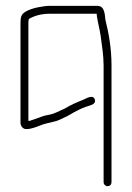

<svg xmlns="http://www.w3.org/2000/svg" viewBox="-20 -483 451 656"><path d="M361 139V-259C361 -317 352 -368 340 -416C338 -438 336 -463 313 -463H147C134 -463 125 -460 115 -459C97 -456 77 -450 64 -441C51 -432 50 -421 50 -401V-64C50 -53 58 -41 71 -42C90 -42 113 -53 127 -58C145 -64 167 -66 184 -74C202 -82 216 -89 232 -99C245 -106 259 -113 273 -118C286 -123 309 -125 304 -143C298 -162 274 -146 264 -142C243 -134 219 -123 201 -112C184 -105 169 -95 148 -91C128 -88 117 -82 99 -76L81 -70H77V-401C77 -407 77 -412 78 -416C78 -417 79 -418 80 -419C97 -429 122 -436 147 -436H310C311 -433 311 -431 311 -428C314 -407 321 -381 324 -360C328 -329 334 -294 334 -259V139C334 147 340 153 348 153C356 153 361 147 361 139Z"/></svg>

Font: Electronic
Style: Lt
Weight: 300
Version: Version 1.011